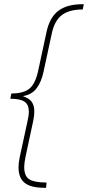

<svg xmlns="http://www.w3.org/2000/svg" viewBox="-20 -734 418 912"><path d="M191 158Q126 158 97 134.5Q68 111 68 61Q68 40 74 11L110 -155Q117 -184 117 -204Q117 -237 96.5 -251Q76 -265 29 -265L34 -290Q93 -290 121 -314Q149 -338 162 -401L201 -582Q216 -652 257.5 -683Q299 -714 372 -714H378L373 -689Q309 -689 274 -662.5Q239 -636 226 -575L187 -394Q177 -346 154.5 -315.5Q132 -285 91 -278V-276Q117 -268 130 -251Q143 -234 143 -204Q143 -183 137 -156L101 12Q95 42 95 59Q95 103 119.5 118Q144 133 201 133L199 158Z"/></svg>

Font: Noto Sans SemiCondensed Thin
Style: Italic
Weight: 100
Width: 4
Italic angle: -12°
Designer: Monotype Design Team
Foundry: Monotype Imaging Inc.
Version: Version 2.013; ttfautohint (v1.8.4.7-5d5b)